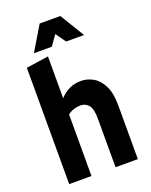

<svg xmlns="http://www.w3.org/2000/svg" viewBox="-168 -1020 875 1109"><g transform="rotate(-20 269.0 -465.0)"><path d="M60 0V-715L197 -735V-478Q221 -505 253.5 -521Q286 -537 327 -537Q365 -537 400.5 -517Q436 -497 459 -452Q482 -407 482 -332V0H345V-298Q345 -360 325.5 -382.5Q306 -405 275 -405Q256 -405 235 -398.5Q214 -392 197 -378V0ZM127 -780 217 -930H344L435 -780H325L281 -842L237 -780Z"/></g></svg>

Font: Radio Canada Condensed
Style: Bold
Weight: 700
Width: 3
Designer: Charles Daoud, Etienne Aubert Bonn, Alexandre Saumier Demers, Jacques Le Bailly
Foundry: Radio-Canada
Version: Version 2.104; ttfautohint (v1.8.4.7-5d5b);gftools[0.9.28.de